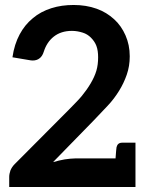

<svg xmlns="http://www.w3.org/2000/svg" viewBox="-20 -751 582 771"><path d="M524 -108V-178H471C458 -178 451 -172 448 -160C447 -156 446 -141 444 -115H284C270 -115 255 -113 240 -111C225 -108 209 -105 193 -100L356 -267C375 -287 394 -307 412 -326C430 -345 445 -365 458 -386C471 -407 481 -428 489 -451C497 -474 501 -498 501 -525C501 -556 495 -584 484 -609C473 -634 458 -656 438 -674C418 -692 396 -706 368 -716C340 -726 309 -731 276 -731C244 -731 214 -727 186 -718C158 -709 133 -696 112 -678C90 -660 73 -639 59 -613C45 -587 35 -556 30 -521L95 -510C101 -509 106 -508 111 -508C122 -508 132 -511 139 -517C146 -522 152 -531 156 -544C164 -569 177 -589 196 -604C215 -619 239 -627 269 -627C285 -627 299 -624 312 -620C325 -616 336 -609 345 -600C354 -591 362 -580 367 -567C372 -554 374 -538 374 -521C374 -502 372 -484 367 -467C362 -450 354 -433 344 -416C334 -399 322 -382 308 -365C294 -348 276 -331 258 -312L39 -92C31 -84 26 -76 22 -67C19 -58 17 -49 17 -41V0H484H513H524Z"/></svg>

Font: SVN-Aleo
Style: Bold
Weight: 700
Designer: Alessio Laiso
Version: Version 1.2.2